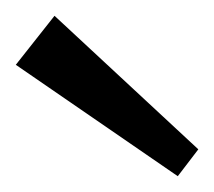

<svg xmlns="http://www.w3.org/2000/svg" viewBox="-20 -809 271 243"><path d="M231 -620 205 -586 0 -727 49 -789Z"/></svg>

Font: Pathway Extreme 8pt Thin 12pt Light
Style: Regular
Weight: 300
Version: Version 1.001;gftools[0.9.26]